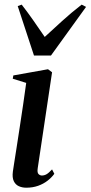

<svg xmlns="http://www.w3.org/2000/svg" viewBox="-20 -820 401 850"><path d="M96 11Q78 11 63.2 4.2Q48.5 -2.5 41 -18.2Q33.5 -34 37 -60.5Q38 -68.5 42.5 -96.8Q47 -125 53.5 -166.8Q60 -208.5 67.5 -257.8Q75 -307 82.5 -357.5Q90 -408 96 -453L36.5 -471.5L39 -486L192.5 -513.5L210.5 -500L147 -75.5Q144 -56 150.5 -49.5Q157 -43 165.5 -43Q176 -43 185.8 -48.5Q195.5 -54 210.5 -70L220.5 -50.5Q208.5 -34 190.5 -20Q172.5 -6 148.8 2.5Q125 11 96 11ZM130.5 -574 58.5 -793 76 -799.5Q99.5 -769.5 125.2 -733Q151 -696.5 178 -656.5Q215.5 -691 255 -727Q294.5 -763 341.5 -799.5L361 -789.5L205.5 -574Z"/></svg>

Font: Merriweather 144pt Medium
Style: Italic
Weight: 500
Italic angle: -7.8°
Version: Version 2.101